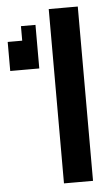

<svg xmlns="http://www.w3.org/2000/svg" viewBox="-54 -725 482 823"><g transform="rotate(-5 187.5 -313.0)"><path d="M250 62.5H187.5V0V-62.5V-125V-187.5V-250V-312.5V-375V-437.5V-500V-562.5V-625V-687.5H250H312.5V-625V-562.5V-500V-437.5V-375V-312.5V-250V-187.5V-125V-62.5V0V62.5ZM62.5 -437.5H0V-500V-562.5H62.5V-625H125V-562.5V-500V-437.5Z"/></g></svg>

Font: PixelArmy
Style: Medium
Weight: 500
Version: Version 001.000